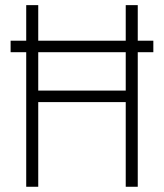

<svg xmlns="http://www.w3.org/2000/svg" viewBox="-20 -713 626 733"><path d="M20.5 -513.7V-557.6H80.1V-693.4H126V-557.6H460V-693.4H505.9V-557.6H565.4V-513.7H505.9V0H460V-323.2H126V0H80.1V-513.7ZM126 -367.2H460V-513.7H126Z"/></svg>

Font: Cascadia Mono NF ExtraLight
Style: Regular
Weight: 200
Monospace: yes
Designer: Aaron Bell
Foundry: Saja Typeworks
Version: Version 2404.023; ttfautohint (v1.8.4)